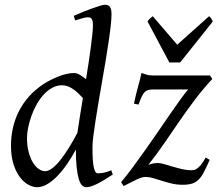

<svg xmlns="http://www.w3.org/2000/svg" viewBox="-20 -762 909 802"><path d="M303.2 -207Q307.6 -236.3 313.5 -273.7Q319.3 -311 326.2 -352.5Q317.9 -361.3 308.3 -370.8Q298.8 -380.4 287.8 -388.2Q276.9 -396 264.6 -400.9Q252.4 -405.8 238.8 -405.8Q216.8 -405.8 197.3 -394.8Q177.7 -383.8 161.4 -365.7Q145 -347.7 132.3 -324.5Q119.6 -301.3 110.8 -276.6Q102.1 -252 97.4 -228Q92.8 -204.1 92.8 -185.1Q92.8 -153.3 99.4 -127.9Q106 -102.5 116.7 -84.5Q127.4 -66.4 141.1 -56.6Q154.8 -46.9 168.9 -46.9Q182.1 -46.9 198.2 -59.1Q214.4 -71.3 231.7 -93Q249 -114.7 267.3 -144Q285.6 -173.3 303.2 -207ZM451.2 -33.2Q409.7 -5.4 383.1 7.3Q356.4 20 339.8 20Q330.6 20 322.8 12.5Q314.9 4.9 309.3 -13.4Q303.7 -31.7 300.3 -62Q296.9 -92.3 296.9 -137.2Q280.3 -106.4 261 -78.1Q241.7 -49.8 220.7 -27.8Q199.7 -5.9 177.7 7.1Q155.8 20 134.8 20Q118.2 20 99.1 10Q80.1 0 63.7 -21.2Q47.4 -42.5 36.6 -75.4Q25.9 -108.4 25.9 -153.8Q25.9 -192.4 34.2 -228.8Q42.5 -265.1 59.3 -298.1Q76.2 -331.1 101.8 -359.6Q127.4 -388.2 162.1 -411.1Q175.8 -419.9 191.7 -428Q207.5 -436 224.1 -442.6Q240.7 -449.2 257.3 -453.1Q273.9 -457 289.1 -457Q301.3 -457 314 -449.2Q326.7 -441.4 339.4 -431.2Q345.2 -466.8 350.3 -501Q355.5 -535.2 359.4 -564.7Q363.3 -594.2 365.7 -618.2Q368.2 -642.1 368.2 -657.2Q368.2 -668.5 366.5 -675Q364.7 -681.6 361.6 -684.8Q358.4 -688 354.5 -689Q350.6 -689.9 346.2 -689.9Q341.8 -689.9 333.3 -688Q324.7 -686 315.9 -683.3Q307.1 -680.7 293.9 -676.8L288.1 -695.8Q308.6 -705.1 329.3 -713.4Q350.1 -721.7 367.9 -728Q385.7 -734.4 399.4 -738.3Q413.1 -742.2 418.9 -742.2Q432.6 -742.2 439.2 -733.4Q445.8 -724.6 445.8 -702.1Q445.8 -683.1 442.4 -652.8Q439 -622.6 433.3 -585Q427.7 -547.4 420.7 -504.9Q413.6 -462.4 406 -419.2Q398.4 -376 391.4 -334Q384.3 -292 378.7 -255.9Q373 -219.7 369.6 -191.2Q366.2 -162.6 366.2 -146Q366.2 -89.4 371.6 -63.7Q377 -38.1 388.2 -38.1Q400.9 -38.1 414.3 -40.8Q427.7 -43.5 444.8 -50.8ZM866.7 -432.1Q826.7 -388.7 794.4 -345.9Q762.2 -303.2 731.7 -259Q701.2 -214.8 669.7 -168.7Q638.2 -122.6 599.6 -73.2Q601.1 -74.2 612.8 -77.6Q624.5 -81.1 639.6 -81.1Q649.4 -81.1 665.8 -76.4Q682.1 -71.8 701.7 -65.9Q721.2 -60.1 741.5 -55.4Q761.7 -50.8 779.8 -50.8Q784.2 -50.8 790.5 -52Q796.9 -53.2 804.2 -58.6Q811.5 -64 820.3 -74.7Q829.1 -85.4 838.9 -104L856 -94.2Q842.3 -64 832 -43.9Q821.8 -23.9 809.8 -12Q797.9 0 782.2 4.9Q766.6 9.8 742.7 9.8Q718.8 9.8 697.3 4.6Q675.8 -0.5 656.7 -6.6Q637.7 -12.7 620.4 -17.8Q603 -22.9 587.9 -22.9Q580.1 -22.9 571.8 -20.5Q563.5 -18.1 553 -13.2Q542.5 -8.3 528.8 -1.2Q515.1 5.9 496.6 15.1L485.8 -1Q510.3 -30.3 536.4 -65.7Q562.5 -101.1 588.9 -138.4Q615.2 -175.8 640.9 -213.1Q666.5 -250.5 689.5 -283.9Q712.4 -317.4 731.9 -344.2Q751.5 -371.1 765.6 -388.2H618.7Q606.9 -388.2 598.9 -386Q590.8 -383.8 584.2 -377.2Q577.6 -370.6 571.8 -358.2Q565.9 -345.7 558.6 -325.2L539.6 -329.1Q548.8 -373 557.9 -404.5Q566.9 -436 570.8 -457Q580.1 -454.6 590.8 -450.7Q601.6 -446.8 618.7 -446.8H856.9ZM732.4 -501H687.5L596.2 -672.4Q603 -681.6 606.9 -685.1Q610.8 -688.5 618.2 -694.3L720.2 -575.2L853.5 -694.3Q859.4 -689 862.1 -685.3Q864.7 -681.6 869.1 -672.4Z"/></svg>

Font: Akkhara
Style: Italic
Weight: 400
Italic angle: -7°
Designer: J. Victor Gaultney
Version: Version 1.00 June 13, 2006, initial release